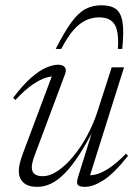

<svg xmlns="http://www.w3.org/2000/svg" viewBox="-20 -716 528 746"><path d="M283.5 -29 343 -219.5 349.5 -223.5Q317 -159.5 288 -115Q259 -70.5 232 -43Q205 -15.5 178.8 -2.8Q152.5 10 125 10Q88.5 10 70.8 -6.8Q53 -23.5 53 -51.5Q53 -65 57 -81.8Q61 -98.5 70 -122.5L187 -434.5L199.5 -418.5Q184 -421.5 160.5 -414.8Q137 -408 106.8 -387.5Q76.5 -367 40 -327.5L31 -336Q69 -386 101 -414Q133 -442 159.2 -453.2Q185.5 -464.5 206 -464.5Q224 -464.5 231.8 -454.8Q239.5 -445 232 -426L117 -118.5Q110 -100 106.8 -87.8Q103.5 -75.5 103.5 -66.5Q103.5 -48 114.5 -39.8Q125.5 -31.5 145.5 -31.5Q174.5 -31.5 205.2 -52.5Q236 -73.5 265.2 -109Q294.5 -144.5 318.8 -189.5Q343 -234.5 358.5 -282L414 -454.5H462L325.5 -21L316.5 -36Q332.5 -33 354.5 -38.8Q376.5 -44.5 405.2 -63.5Q434 -82.5 469.5 -119L477.5 -110.5Q423.5 -42.5 382.8 -16.2Q342 10 310.5 10Q287.5 10 282 1.8Q276.5 -6.5 283.5 -29ZM365.5 -648.5Q338 -648.5 313.2 -637Q288.5 -625.5 265.2 -598.8Q242 -572 218 -526H196.5Q231 -593.5 258 -630.2Q285 -667 312.5 -681.2Q340 -695.5 374 -695.5Q410 -695.5 430 -681.2Q450 -667 456 -630.2Q462 -593.5 455 -526H438Q442.5 -593.5 425.2 -621Q408 -648.5 365.5 -648.5Z"/></svg>

Font: Newsreader 36pt Light
Style: Italic
Weight: 300
Italic angle: -17°
Designer: Hugues Gentile
Foundry: Production Type
Version: Version 1.003